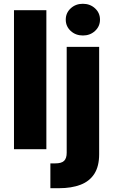

<svg xmlns="http://www.w3.org/2000/svg" viewBox="-20 -781 592 1005"><path d="M222.7 -727.5V0H53.2V-727.5ZM329.1 -535.6H499V26.4Q499 89.4 473.9 128.7Q448.7 168 401.6 186Q354.5 204.1 288.6 204.1H243.7V74.2H269Q302.2 74.2 315.7 60.8Q329.1 47.4 329.1 18.6ZM414.1 -595.2Q376 -595.2 350.1 -619.1Q324.2 -643.1 324.2 -678.2Q324.2 -713.4 350.1 -737.3Q376 -761.2 413.6 -761.2Q451.7 -761.2 477.5 -737.3Q503.4 -713.4 503.4 -678.2Q503.4 -643.1 477.5 -619.1Q451.7 -595.2 414.1 -595.2Z"/></svg>

Font: Inter 20pt ExtraBold
Style: Regular
Weight: 800
Version: Version 4.001;git-66647c0bb